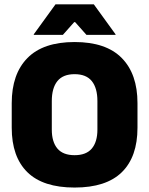

<svg xmlns="http://www.w3.org/2000/svg" viewBox="-20 -847 687 884"><path d="M323.5 16.5Q178 16.5 106 -54.2Q34 -125 34 -259V-372Q34 -506.5 106.5 -580Q179 -653.5 323.5 -653.5Q468 -653.5 540.5 -580Q613 -506.5 613 -372V-259Q613 -125 541 -54.2Q469 16.5 323.5 16.5ZM323.5 -132.5Q377 -132.5 402.8 -163.2Q428.5 -194 428.5 -250V-381.5Q428.5 -441.5 402.8 -473.5Q377 -505.5 323.5 -505.5Q270 -505.5 244.2 -473.5Q218.5 -441.5 218.5 -381.5V-250Q218.5 -194 244.2 -163.2Q270 -132.5 323.5 -132.5ZM235.5 -827H412L512 -689V-686.5H378L326 -745H321.5L269.5 -686.5H135.5V-689Z"/></svg>

Font: Anek Odia ExtraBold
Style: Regular
Weight: 800
Designer: Yesha Goshar & Mahesh Sahu (Odia), Yesha Goshar (Latin)
Foundry: Ek Type
Version: Version 1.003